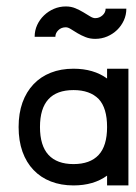

<svg xmlns="http://www.w3.org/2000/svg" viewBox="-20 -564 415 584"><path d="M370.6 -355V0H305.7V-29.8Q264.6 0 203.6 0Q165.5 0 134.8 -12Q104 -23.9 82 -46.9Q60.1 -69.8 48.3 -102.8Q36.6 -135.7 36.6 -177.7Q36.6 -219.2 48.3 -252Q60.1 -284.7 81.8 -307.6Q103.5 -330.6 134.3 -342.8Q165 -355 203.6 -355Q264.6 -355 305.7 -325.2V-355ZM280.3 -262.7Q253.4 -290 203.6 -290Q101.6 -290 101.6 -177.7Q101.6 -121.1 127.4 -93Q153.3 -64.9 203.6 -64.9Q253.9 -64.9 279.8 -92.5Q305.7 -120.1 305.7 -177.7Q305.7 -235.4 280.3 -262.7ZM85.4 -452.1Q85.4 -471.2 93 -487.8Q100.6 -504.4 113.8 -517.1Q127 -529.8 144 -537.1Q161.1 -544.4 180.2 -544.4Q196.3 -544.4 209.5 -538.8Q222.7 -533.2 233.6 -526.6Q244.6 -520 253.7 -514.4Q262.7 -508.8 269.5 -508.8Q282.2 -508.8 291.7 -517.3Q301.3 -525.9 301.3 -537.6H364.3Q364.3 -518.6 356.7 -502Q349.1 -485.4 336.2 -472.9Q323.2 -460.4 306.2 -453.1Q289.1 -445.8 269.5 -445.8Q253.4 -445.8 240 -451.2Q226.6 -456.5 215.6 -463.1Q204.6 -469.7 195.8 -475.3Q187 -481 180.2 -481Q166.5 -481 157.5 -472.2Q148.4 -463.4 148.4 -452.1Z"/></svg>

Font: Fibel Vienna LRS
Style: Regular
Weight: 400
Designer: Peter Wiegel
Foundry: Peter Wioegel
Version: Version 000.000